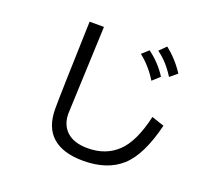

<svg xmlns="http://www.w3.org/2000/svg" viewBox="-138 -968 1277 1179"><g transform="rotate(20 500.0 -379.0)"><path d="M882.8 -664.1 835.9 -625Q785.2 -707 718.8 -753.9L761.7 -796.9Q832 -742.2 882.8 -664.1ZM906.2 -332Q855.5 -125 763.7 -43Q671.9 39.1 515.6 39.1Q382.8 39.1 314.5 -21.5Q246.1 -82 246.1 -203.1Q246.1 -300.8 261.7 -777.3H355.5L332 -203.1Q332 -128.9 378.9 -85.9Q425.8 -43 515.6 -43Q632.8 -43 709 -115.2Q785.2 -187.5 824.2 -359.4ZM789.1 -609.4 742.2 -566.4Q691.4 -648.4 625 -699.2L668 -738.3Q742.2 -683.6 789.1 -609.4Z"/></g></svg>

Font: WenQuanYi Micro Hei
Style: Regular
Weight: 400
Foundry: Ascender Corporation
Version: Version 0.2.0-beta